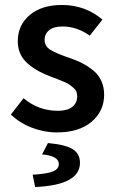

<svg xmlns="http://www.w3.org/2000/svg" viewBox="-20 -523 471 776"><path d="M210 12.2Q158.7 12.2 109.1 -6.8Q59.6 -25.9 23.9 -60.1L75.2 -126Q135.7 -75.2 213.9 -75.2Q252.4 -75.2 272.2 -91.1Q292 -106.9 292 -133.8Q292 -143.6 288.8 -152.1Q285.6 -160.6 276.9 -168Q268.1 -175.3 261.5 -180.4Q254.9 -185.5 239.3 -192.1Q223.6 -198.7 216.1 -201.7Q208.5 -204.6 189 -211.9Q159.7 -222.7 137.2 -234.9Q114.7 -247.1 94.2 -264.2Q73.7 -281.2 62.7 -304.4Q51.8 -327.6 51.8 -356Q51.8 -421.4 100.1 -462.2Q148.4 -502.9 230 -502.9Q324.7 -502.9 394 -443.8L342.8 -378.9Q290.5 -416 232.9 -416Q197.3 -416 178.7 -400.9Q160.2 -385.7 160.2 -361.8Q160.2 -336.9 182.4 -322.5Q204.6 -308.1 257.8 -290Q289.6 -279.3 312.7 -267.3Q335.9 -255.4 357.2 -238Q378.4 -220.7 389.6 -195.8Q400.9 -170.9 400.9 -140.1Q400.9 -74.2 350.3 -31Q299.8 12.2 210 12.2ZM122.1 232.9 111.8 183.1Q170.9 179.7 194.3 169.7Q217.8 159.7 217.8 140.1Q217.8 106.9 149.9 101.1L173.8 55.2Q245.1 61.5 274.2 80.1Q303.2 98.6 303.2 134.8Q303.2 225.1 122.1 232.9Z"/></svg>

Font: Source Sans 3 Semibold
Style: Regular
Weight: 600
Designer: Paul D. Hunt
Foundry: Adobe
Version: Version 3.052;hotconv 1.1.0;makeotfexe 2.6.0